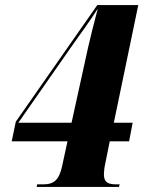

<svg xmlns="http://www.w3.org/2000/svg" viewBox="-20 -734 571 754"><path d="M124 0H447L450 -10H439C406 -10 388 -16 388 -50C388 -56 390 -77 392 -85L411 -179H487L501 -252H427L523 -714H362L42 -256L26 -179H245L224 -82C212 -27 192 -10 149 -10H126ZM267 -560C298 -604 333 -651 364 -700C348 -638 337 -597 326 -548L261 -252H52Z"/></svg>

Font: Noto Serif Display Condensed Black
Style: Italic
Weight: 900
Width: 3
Italic angle: -12°
Designer: Monotype Design Team
Foundry: Monotype Imaging Inc.
Version: Version 2.009